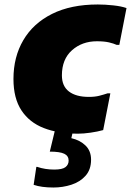

<svg xmlns="http://www.w3.org/2000/svg" viewBox="-20 -584 584 856"><path d="M40 -232Q40 -330 84 -405Q128 -480 212 -522Q296 -564 416 -564Q449 -564 485.5 -560Q522 -556 544 -548L512 -384H500Q487 -390 466 -395Q445 -400 412 -400Q346 -400 301 -360Q256 -320 256 -248Q256 -200 287.5 -176Q319 -152 376 -152Q403 -152 422.5 -157Q442 -162 460 -168H472L440 -4Q415 3 383.5 7.5Q352 12 328 12Q240 12 175.5 -13Q111 -38 75.5 -92Q40 -146 40 -232ZM146 160Q181 172 222 172Q258 172 272 161Q286 150 286 132Q286 111 266.5 101.5Q247 92 202 92L230 -24H311L298 32Q337 41 361.5 65Q386 89 386 128Q386 172 361.5 199.5Q337 227 298.5 239.5Q260 252 218 252Q165 252 130 240L142 160Z"/></svg>

Font: Kufam Black
Style: Italic
Weight: 900
Italic angle: -11°
Designer: Artur Schmal
Foundry: Original Type
Version: Version 1.301; ttfautohint (v1.8.3)